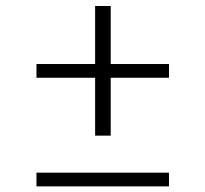

<svg xmlns="http://www.w3.org/2000/svg" viewBox="-20 -638 700 655"><path d="M304.5 -175.3V-372.7H104.4V-419.6H304.5V-617.6H357.7V-419.6H556.5V-372.7H357.7V-175.3ZM104.4 -2.2V-49H556.5V-2.2Z"/></svg>

Font: Panamera Thin
Style: Regular
Weight: 100
Designer: Bastien Sozeau
Foundry: NBR — Bastien Sozeau
Version: Version 3.003;gftools[0.9.33]